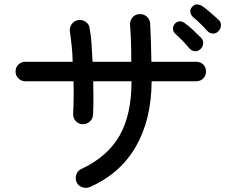

<svg xmlns="http://www.w3.org/2000/svg" viewBox="-20 -833 1040 886"><path d="M394.5 30.3Q377 37.1 358.9 30.8Q340.8 24.4 333 6.8Q326.2 -9.8 332.5 -28.3Q338.9 -46.9 356.4 -53.7Q476.6 -110.4 531.7 -207Q586.9 -303.7 586.9 -458H410.2Q411.1 -415 411.1 -375Q411.1 -335 409.2 -302.7Q408.2 -284.2 393.6 -271.5Q378.9 -258.8 360.4 -259.8Q340.8 -260.7 328.6 -275.4Q316.4 -290 317.4 -308.6Q319.3 -340.8 319.8 -378.9Q320.3 -417 319.3 -458H96.7Q78.1 -458 64.9 -471.2Q51.8 -484.4 51.8 -502.9Q51.8 -522.5 64.9 -535.2Q78.1 -547.9 96.7 -547.9H315.4Q314.5 -587.9 310.5 -624Q306.6 -660.2 302.7 -685.5Q299.8 -706.1 311 -721.7Q322.3 -737.3 340.8 -740.2Q360.4 -743.2 376 -731.9Q391.6 -720.7 393.6 -702.1Q399.4 -672.9 402.3 -632.3Q405.3 -591.8 407.2 -547.9H585.9Q585.9 -594.7 584.5 -639.6Q583 -684.6 580.1 -717.8Q579.1 -737.3 590.8 -752Q602.5 -766.6 622.1 -767.6Q641.6 -769.5 656.2 -757.3Q670.9 -745.1 672.9 -725.6Q674.8 -692.4 676.3 -644.5Q677.7 -596.7 678.7 -547.9H885.7Q905.3 -547.9 918 -535.2Q930.7 -522.5 930.7 -502.9Q930.7 -484.4 918 -471.2Q905.3 -458 885.7 -458H679.7Q678.7 -280.3 606.4 -155.8Q534.2 -31.2 394.5 30.3ZM905.3 -606.4Q893.6 -595.7 878.9 -596.7Q864.3 -597.7 853.5 -610.4Q839.8 -627 822.8 -644.5Q805.7 -662.1 789.1 -676.8Q779.3 -685.5 778.3 -699.2Q777.3 -712.9 787.1 -723.6Q797.9 -735.4 811.5 -734.4Q825.2 -733.4 835.9 -723.6Q850.6 -713.9 871.6 -693.8Q892.6 -673.8 908.2 -658.2Q918.9 -647.5 917.5 -631.8Q916 -616.2 905.3 -606.4ZM988.3 -689.5Q977.5 -677.7 962.4 -678.2Q947.3 -678.7 936.5 -690.4Q921.9 -707 904.3 -724.1Q886.7 -741.2 870.1 -754.9Q860.4 -763.7 858.4 -777.3Q856.4 -791 866.2 -800.8Q876 -813.5 889.6 -812.5Q903.3 -811.5 915 -803.7Q929.7 -793.9 951.2 -774.9Q972.7 -755.9 989.3 -741.2Q1000 -731.4 999.5 -715.8Q999 -700.2 988.3 -689.5Z"/></svg>

Font: KTXP_ComRound
Style: Medium
Weight: 500
Version: Version 1.01;May 16, 2022;FontCreator 13.0.0.2683 64-bit